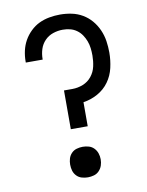

<svg xmlns="http://www.w3.org/2000/svg" viewBox="-85 -804 669 873"><g transform="rotate(-10 250.0 -367.5)"><path d="M211 -221V-400H250Q275 -400 299 -409.5Q323 -419 339 -439Q355 -459 360.5 -484Q366 -509 366 -534Q366 -551 364 -568Q362 -585 356 -601Q350 -617 340.5 -631Q331 -645 317 -655Q303 -665 286.5 -669Q270 -673 253 -673Q230 -673 208 -665.5Q186 -658 170 -641.5Q154 -625 147 -603Q140 -581 140 -558V-555H62V-560Q62 -585 67.5 -609.5Q73 -634 85 -655.5Q97 -677 115.5 -695Q134 -713 156 -723.5Q178 -734 203 -738.5Q228 -743 253 -743Q280 -743 306.5 -737.5Q333 -732 356 -718.5Q379 -705 396.5 -684.5Q414 -664 425 -639Q436 -614 440 -587.5Q444 -561 444 -534Q444 -499 436 -464Q428 -429 407.5 -400.5Q387 -372 355.5 -354.5Q324 -337 289 -332V-221ZM250 8Q236 8 222 4Q208 0 198 -10.5Q188 -21 184 -34.5Q180 -48 180 -63Q180 -77 184 -90.5Q188 -104 198 -114.5Q208 -125 222 -129Q236 -133 250 -133Q264 -133 278 -129Q292 -125 302 -114.5Q312 -104 316.5 -90.5Q321 -77 321 -63Q321 -48 316.5 -34.5Q312 -21 302 -10.5Q292 0 278 4Q264 8 250 8Z"/></g></svg>

Font: Iosevka srxl
Style: Regular
Weight: 400
Monospace: yes
Designer: Belleve Invis
Foundry: Belleve Invis
Version: Version 33.0.1; ttfautohint (v1.8.3)